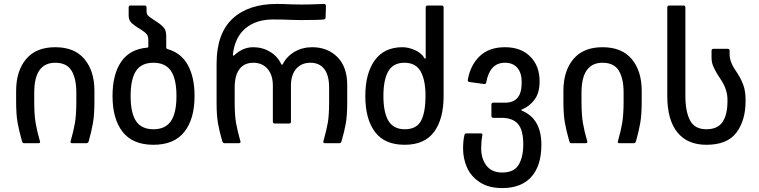

<svg xmlns="http://www.w3.org/2000/svg" viewBox="-20 -728 3859 976"><path d="M154 -257V-213Q154 -145 161 -103.5Q168 -62 183 -10L184 -7Q184 0 174 0H103Q98 0 96 -2Q94 -4 92 -10Q77 -62 69.5 -104Q62 -146 62 -213V-266Q62 -367 112.5 -427.5Q163 -488 261 -488Q359 -488 409.5 -427.5Q460 -367 460 -266V-213Q460 -145 452.5 -102.5Q445 -60 431 -10Q428 0 419 0H348Q336 0 339 -10Q354 -62 361 -103.5Q368 -145 368 -213V-257Q368 -329 343.5 -369Q319 -409 261 -409Q154 -409 154 -257Z M552 -240Q552 -349 595.5 -413.5Q639 -478 729 -486Q734 -486 734 -492V-523Q734 -543 726.5 -553Q719 -563 702 -574L669 -595Q650 -608 642 -619.5Q634 -631 634 -652V-690Q634 -700 644 -700H715Q725 -700 725 -690V-670Q725 -658 730.5 -651Q736 -644 753 -633L786 -611Q806 -597 815.5 -583.5Q825 -570 825 -543V-486Q825 -482 830 -479Q900 -460 934.5 -398Q969 -336 969 -240Q969 -123 917 -57.5Q865 8 760 8Q655 8 603.5 -57.5Q552 -123 552 -240ZM760 -71Q821 -71 849 -112.5Q877 -154 877 -240Q877 -326 849 -367.5Q821 -409 760 -409Q699 -409 671.5 -367.5Q644 -326 644 -240Q644 -154 671.5 -112.5Q699 -71 760 -71Z M1417 -401Q1437 -441 1477 -464.5Q1517 -488 1567 -488Q1645 -488 1695 -438Q1745 -388 1745 -296V-207Q1745 -142 1738 -101.5Q1731 -61 1716 -10Q1714 -4 1712 -2Q1710 0 1705 0H1633Q1621 0 1624 -10Q1639 -63 1646 -102.5Q1653 -142 1653 -207V-283Q1653 -345 1628.5 -377Q1604 -409 1558 -409Q1512 -409 1485.5 -378Q1459 -347 1459 -293V-110Q1459 -100 1449 -100H1377Q1367 -100 1367 -110V-293Q1367 -347 1340 -378Q1313 -409 1268 -409Q1222 -409 1197.5 -377Q1173 -345 1173 -283V-207Q1173 -142 1180 -102.5Q1187 -63 1202 -10L1203 -7Q1203 0 1193 0H1122Q1113 0 1110 -10Q1095 -61 1088 -101.5Q1081 -142 1081 -207V-404Q1081 -557 1161.5 -632.5Q1242 -708 1387 -708Q1418 -708 1458 -706L1509 -705Q1549 -705 1585 -706.5Q1621 -708 1627 -708Q1637 -708 1637 -697L1635 -639Q1635 -634 1632.5 -632Q1630 -630 1625 -629Q1602 -626 1507 -626L1462 -627Q1420 -629 1367 -629Q1282 -629 1228 -584Q1174 -539 1164 -452V-449Q1164 -445 1166 -445Q1169 -445 1173 -449Q1192 -467 1216 -477.5Q1240 -488 1267 -488Q1314 -488 1352.5 -465Q1391 -442 1410 -401Q1412 -399 1414 -399Q1416 -399 1417 -401Z M1837 -240Q1837 -355 1885 -421.5Q1933 -488 2026 -488Q2056 -488 2089 -473.5Q2122 -459 2138 -432Q2140 -429 2142 -429.5Q2144 -430 2144 -433V-690Q2144 -700 2154 -700H2224Q2235 -700 2235 -690V-240Q2235 -123 2186.5 -57.5Q2138 8 2037 8Q1935 8 1886 -57.5Q1837 -123 1837 -240ZM2038 -71Q2097 -71 2120 -113.5Q2143 -156 2143 -242Q2143 -320 2118.5 -364.5Q2094 -409 2036 -409Q1979 -409 1954 -366Q1929 -323 1929 -240Q1929 -157 1954.5 -114Q1980 -71 2038 -71Z M2334 28Q2334 -14 2341 -42Q2343 -50 2350 -50H2424Q2434 -50 2432 -41Q2426 -8 2426 26Q2426 79 2453 114Q2480 149 2533 149Q2593 149 2616.5 109.5Q2640 70 2640 6Q2640 -67 2613 -98Q2586 -129 2529 -129H2488Q2478 -129 2478 -139V-196Q2478 -206 2488 -206H2547Q2589 -206 2610.5 -230.5Q2632 -255 2632 -311Q2632 -357 2610 -383Q2588 -409 2547 -409Q2507 -409 2483.5 -383Q2460 -357 2452 -310Q2451 -300 2440 -301L2367 -311Q2357 -312 2358 -322Q2371 -397 2418.5 -442.5Q2466 -488 2547 -488Q2628 -488 2675.5 -440.5Q2723 -393 2723 -315Q2723 -255 2696.5 -220.5Q2670 -186 2634 -172Q2630 -171 2630 -168.5Q2630 -166 2634 -165Q2732 -124 2732 8Q2732 114 2681 171Q2630 228 2533 228Q2465 228 2420 199Q2375 170 2354.5 124.5Q2334 79 2334 28Z M2936 -257V-213Q2936 -145 2943 -103.5Q2950 -62 2965 -10L2966 -7Q2966 0 2956 0H2885Q2880 0 2878 -2Q2876 -4 2874 -10Q2859 -62 2851.5 -104Q2844 -146 2844 -213V-266Q2844 -367 2894.5 -427.5Q2945 -488 3043 -488Q3141 -488 3191.5 -427.5Q3242 -367 3242 -266V-213Q3242 -145 3234.5 -102.5Q3227 -60 3213 -10Q3210 0 3201 0H3130Q3118 0 3121 -10Q3136 -62 3143 -103.5Q3150 -145 3150 -213V-257Q3150 -329 3125.5 -369Q3101 -409 3043 -409Q2936 -409 2936 -257Z M3372 -240V-690Q3372 -700 3383 -700H3454Q3464 -700 3464 -690V-240Q3464 -162 3487.5 -116.5Q3511 -71 3571 -71Q3628 -71 3653 -108Q3678 -145 3678 -214V-220Q3678 -270 3649 -316L3626 -352Q3612 -375 3604.5 -394Q3597 -413 3597 -436V-470Q3597 -480 3608 -480H3678Q3689 -480 3689 -470V-449Q3689 -420 3710 -384L3732 -350Q3750 -321 3760 -291.5Q3770 -262 3770 -219V-214Q3770 -116 3723.5 -54Q3677 8 3571 8Q3474 8 3423 -55.5Q3372 -119 3372 -240Z"/></svg>

Font: Barlow GEO Medium
Style: Regular
Weight: 500
Designer: Jeremy Tribby
Foundry: Tribby Type
Version: Version 1.408